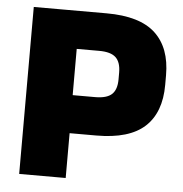

<svg xmlns="http://www.w3.org/2000/svg" viewBox="-48 -686 699 732"><g transform="rotate(5 301.0 -319.5)"><path d="M174 -171.5V-317H315Q359.5 -317 378.8 -335Q398 -353 398 -392.5V-418Q398 -457.5 378.8 -475.8Q359.5 -494 315 -494H174V-639H331Q458 -639 517.5 -583.8Q577 -528.5 577 -423.5V-386.5Q577 -281 517.5 -226.2Q458 -171.5 332 -171.5ZM52 0V-639H229V-276.5L230 -194V0Z"/></g></svg>

Font: Anek Latin Medium ExtraBold
Style: Regular
Weight: 800
Version: Version 1.003